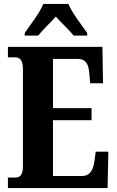

<svg xmlns="http://www.w3.org/2000/svg" viewBox="-20 -951 590 971"><path d="M105 -784V-771H173C193 -797 236 -837 262 -867C287 -839 336 -793 352 -771H421V-784C395 -822 344 -886 326 -931H199C182 -886 130 -822 105 -784ZM20 0H524L528 -184H464L458 -138C452 -94 436 -61 396 -61H248V-343H443V-404H248V-653H373C414 -653 429 -626 432 -576L436 -530H501L498 -714H20V-661H55C76 -661 96 -654 96 -600V-109C96 -69 83 -53 57 -53H20Z"/></svg>

Font: Noto Serif Tamil ExtraCondensed ExtraBold
Style: Regular
Weight: 800
Width: 2
Designer: Indian Type Foundry, Tom Grace, and the Monotype Design Team
Foundry: Monotype Imaging Inc.
Version: Version 2.004